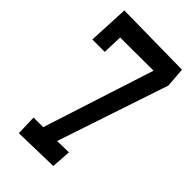

<svg xmlns="http://www.w3.org/2000/svg" viewBox="-213 -752 812 812"><g transform="rotate(45 193.0 -345.5)"><path d="M377.9 -593.8 210.9 -94.7 280.3 -96.7 274.4 -8.8 73.2 -3.9 70.3 -94.7H127.9L289.1 -593.8L89.8 -592.8L86.9 -503.9H12.7L21.5 -686.5H22.5L371.1 -681.6Z"/></g></svg>

Font: Maiden Orange
Style: Regular
Weight: 400
Designer: Astigmatic (AOETI)
Foundry: Astigmatic (AOETI)
Version: Version 1.000